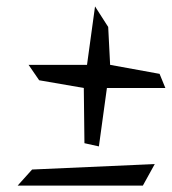

<svg xmlns="http://www.w3.org/2000/svg" viewBox="-20 -528 535 598"><path d="M462 -17 80 0 35 50H425ZM477 -298 323 -326 317 -444 276 -508 251 -326H69L102 -278L241 -254L243 -82L288 -72L313 -254H495Z"/></svg>

Font: Stormblade
Style: Obl
Weight: 400
Designer: Mew Too
Foundry: Cannot Into Space Fonts
Version: Version 0.77